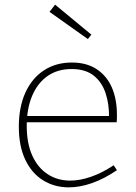

<svg xmlns="http://www.w3.org/2000/svg" viewBox="-20 -799 586 826"><path d="M276 7Q214 7 165 -23.5Q116 -54 88.5 -112.5Q61 -171 61 -254Q61 -338 89 -400Q117 -462 168.5 -496Q220 -530 289 -530Q353 -530 396.5 -501Q440 -472 461.5 -422Q483 -372 483 -305Q483 -299 483 -292Q483 -285 482 -273H81V-300H458L449 -294Q450 -350 434.5 -397.5Q419 -445 383.5 -473.5Q348 -502 288 -502Q227 -502 184 -471.5Q141 -441 118 -386Q95 -331 95 -258Q95 -183 118.5 -130.5Q142 -78 184.5 -50Q227 -22 282 -22Q324 -22 371.5 -38.5Q419 -55 469 -88L483 -67Q429 -30 376.5 -11.5Q324 7 276 7ZM217 -779 373 -650 358 -631 193 -748Z"/></svg>

Font: Bitter Thin ExtraLight
Style: Regular
Weight: 250
Version: Version 2.002